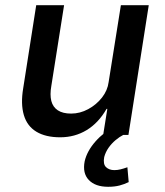

<svg xmlns="http://www.w3.org/2000/svg" viewBox="-20 -518 634 737"><path d="M211 9Q155 9 119.5 -12.5Q84 -34 71.5 -76.5Q59 -119 69 -179L119 -498H226L177 -188Q171 -154 177 -130.5Q183 -107 202 -94.5Q221 -82 253 -82Q287 -82 318.5 -99Q350 -116 371.5 -143.5Q393 -171 397 -203L444 -498H551L473 0H376L392 -100H389Q358 -46 312.5 -18.5Q267 9 211 9ZM395 199Q346 199 321 173Q296 147 305 101Q314 62 346 25.5Q378 -11 425 -36L453 0Q439 7 423.5 20Q408 33 396.5 49.5Q385 66 380 85Q375 112 387 123.5Q399 135 419 135Q431 135 443 132Q455 129 469 124L474 181Q458 189 439 194Q420 199 395 199Z"/></svg>

Font: Nunito Sans 7pt SemiCondensed SemiBold
Style: Italic
Weight: 600
Width: 4
Italic angle: -9°
Designer: Vernon Adams
Foundry: Vernon Adams
Version: Version 3.101;gftools[0.9.27]